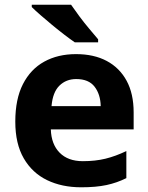

<svg xmlns="http://www.w3.org/2000/svg" viewBox="-20 -786 631 816"><path d="M303 -556Q379 -556 433.5 -527Q488 -498 518 -443Q548 -388 548 -308V-236H196Q198 -173 233.5 -137Q269 -101 332 -101Q385 -101 428 -111.5Q471 -122 517 -144V-29Q477 -9 432.5 0.5Q388 10 325 10Q243 10 180 -20.5Q117 -51 81 -113Q45 -175 45 -269Q45 -365 77.5 -428.5Q110 -492 168 -524Q226 -556 303 -556ZM304 -450Q261 -450 232.5 -422Q204 -394 199 -335H408Q407 -385 382 -417.5Q357 -450 304 -450ZM282 -766Q297 -744 317.5 -716.5Q338 -689 359.5 -663.5Q381 -638 397 -619V-606H298Q279 -619 253.5 -638.5Q228 -658 201.5 -680Q175 -702 152 -722Q129 -742 115 -756V-766Z"/></svg>

Font: Noto Sans Cham
Style: Bold
Weight: 700
Version: Version 2.002